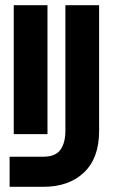

<svg xmlns="http://www.w3.org/2000/svg" viewBox="-20 -720 455 740"><path d="M17 0V-116H147Q194 -116 213 -143Q232 -170 232 -215V-700H362V-215Q362 -111 304 -55.5Q246 0 147 0ZM33 -203V-700H163V-203Z"/></svg>

Font: HostGroteskBold
Style: Bold
Weight: 700
Designer: Doukan Karapınar based on Poppins by Indian Type Foundry, Jonny Pinhorn
Foundry: Element Type
Version: Version 1.001; ttfautohint (v1.8.4.7-5d5b)